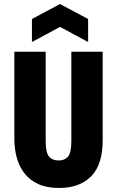

<svg xmlns="http://www.w3.org/2000/svg" viewBox="-20 -916 579 950"><path d="M273 14Q211 14 170 -5Q129 -24 105 -53.5Q81 -83 69.5 -116Q58 -149 54.5 -177.5Q51 -206 51 -222V-660H206V-219Q206 -161 222.5 -141.5Q239 -122 270 -122Q300 -122 316.5 -141Q333 -160 333 -219V-660H488V-222Q488 -101 431 -43.5Q374 14 273 14ZM138 -708V-822L277 -896L416 -822V-708L277 -783Z"/></svg>

Font: Bricolage Grotesque 12pt Condensed ExtraBold
Style: Regular
Weight: 800
Width: 3
Designer: Mathieu Triay
Foundry: Atelier Triay
Version: Version 1.001; ttfautohint (v1.8.4.7-5d5b);gftools[0.9.33.de